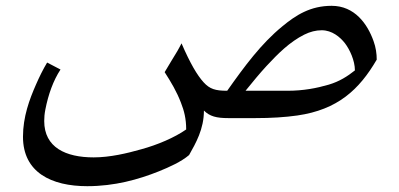

<svg xmlns="http://www.w3.org/2000/svg" viewBox="-20 -405 1373 660"><path d="M968 -93H824C849 -124 873 -153 896 -178C936 -221 976 -261 1026 -286C1046 -296 1066 -301 1086 -301C1121 -301 1149 -278 1166 -256C1182 -235 1200 -197 1200 -163C1175 -143 1147 -125 1110 -114C1069 -102 1023 -93 968 -93ZM132 11C132 -1 133 -14 136 -29C146 -80 163 -128 188 -166L142 -190C127 -165 115 -140 104 -115C81 -63 59 -3 59 65C59 188 157 235 280 235C374 235 456 212 526 184C563 169 603 151 630 128C653 87 681 39 681 -25C701 -5 724 1 765 1H857C912 1 960 -2 1002 -8C1141 -28 1215 -97 1275 -200C1275 -221 1272 -242 1264 -264C1243 -323 1199 -385 1120 -385C1047 -385 997 -353 950 -314C878 -255 821 -178 761 -93C720 -93 701 -99 680 -122C669 -134 657 -151 645 -172C633 -193 619 -221 604 -256C599 -247 596 -240 590 -230C576 -206 559 -180 546 -157C569 -121 587 -91 602 -52C613 -24 620 3 620 40C580 68 521 93 466 108C417 122 358 136 302 136C206 136 132 102 132 11Z"/></svg>

Font: Iranian Serif 
Style: Regular
Weight: 400
Designer: Hooman Mehr, Hadi Navid in Neviseh Pardaz Co. Ltd. (http://nevisa.com)
Foundry: http://font-store.ir
Version: 5.0.2 build 3/9/1393